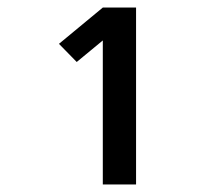

<svg xmlns="http://www.w3.org/2000/svg" viewBox="-20 -792 590 508"><path d="M252 -304V-685L183 -628L136 -676L252 -772H340V-304Z"/></svg>

Font: Lode
Style: Bold
Weight: 700
Monospace: yes
Designer: Belleve Invis
Foundry: Belleve Invis
Version: Version 29.2.0; ttfautohint (v1.8.3)